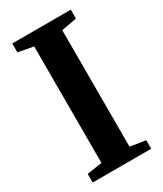

<svg xmlns="http://www.w3.org/2000/svg" viewBox="-188 -816 755 888"><g transform="rotate(-30 190.0 -371.5)"><path d="M114.5 -58.5V-680.5L33.5 -695.5V-743H346V-695.5L264.5 -680.5V-58.5L346.5 -45.5V0H34V-46Z"/></g></svg>

Font: Merriweather 60pt
Style: Bold
Weight: 700
Version: Version 2.100